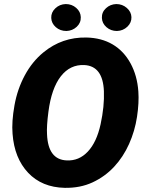

<svg xmlns="http://www.w3.org/2000/svg" viewBox="-20 -903 715 933"><path d="M294.4 9.8Q183.6 7.3 116.7 -63.5Q49.8 -134.3 41 -252.9Q36.1 -311.5 50.3 -390.9Q64.5 -470.2 100.6 -537.1Q136.7 -604 190.9 -648.4Q281.7 -723.1 399.9 -720.7Q472.7 -719.2 527.1 -687.3Q581.5 -655.3 614.3 -595.2Q647 -535.2 652.3 -458.5Q656.2 -404.3 645.8 -335.2Q635.3 -266.1 607.2 -203.4Q579.1 -140.6 534.7 -92.8Q490.2 -44.9 429.9 -16.8Q369.6 11.2 294.4 9.8ZM484.9 -460Q480 -582 390.1 -586.9Q320.8 -590.3 275.4 -532Q230 -473.6 215.3 -359.9Q206.1 -289.6 208.5 -251Q213.4 -127 304.2 -123.5Q363.8 -120.6 406.7 -166.3Q449.7 -211.9 468.8 -299.1Q487.8 -386.2 484.9 -460ZM229 -815.9Q228 -842.8 248.8 -862.5Q269.5 -882.3 299.3 -883.3Q329.1 -883.3 350.3 -864.7Q371.6 -846.2 372.6 -819.8Q373.5 -792 352.8 -772.7Q332 -753.4 302.7 -752.4Q272.5 -752.4 251.2 -771Q230 -789.6 229 -815.9ZM475.1 -815.9Q474.1 -843.8 494.9 -863Q515.6 -882.3 544.9 -883.3Q574.7 -883.3 596.2 -864.5Q617.7 -845.7 618.7 -819.8Q619.6 -793 598.9 -773.2Q578.1 -753.4 548.3 -752.4Q518.6 -752.4 497.3 -771Q476.1 -789.6 475.1 -815.9Z"/></svg>

Font: TypoPRO Roboto
Style: Italic
Weight: 900
Italic angle: -12°
Designer: Google
Version: Version 2.136; 2016